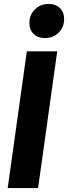

<svg xmlns="http://www.w3.org/2000/svg" viewBox="-20 -953 345 973"><path d="M270 -693 173 0H19L116 -693ZM129 -836Q129 -878 157 -905.5Q185 -933 227 -933Q263 -933 284 -912Q305 -891 305 -857Q305 -815 277 -787.5Q249 -760 208 -760Q172 -760 150.5 -781Q129 -802 129 -836Z"/></svg>

Font: Fira Sans Condensed
Style: Bold Italic
Weight: 700
Width: 3
Italic angle: -8°
Designer: Carrois Corporate & Edenspiekermann AG
Foundry: Carrois Corporate GbR & Edenspiekermann AG
Version: Version 4.203